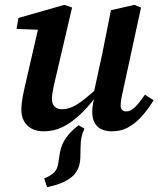

<svg xmlns="http://www.w3.org/2000/svg" viewBox="-20 -527 658 791"><path d="M174 244 162 208Q187 198 201.5 185Q216 172 220 146L226 107Q230 83 238.5 64.5Q247 46 262.5 27.5Q278 9 304 -11L328 3Q320 19 316 37.5Q312 56 312 78L311 121Q310 174 275 202.5Q240 231 174 244ZM160 14Q131 14 110.5 3Q90 -8 79 -28Q68 -48 68 -74Q68 -99 73.5 -128Q79 -157 85 -182L143 -434L170 -403L48 -408L56 -453L245 -507L277 -496L208 -201Q204 -185 201 -170.5Q198 -156 196 -143.5Q194 -131 194 -119Q194 -99 205 -88Q216 -77 235 -77Q257 -77 279 -87Q301 -97 328 -118.5Q355 -140 391 -173L397 -125H373Q339 -82 305.5 -51Q272 -20 236.5 -3Q201 14 160 14ZM441 14Q402 14 381 -6.5Q360 -27 360 -67Q360 -81 362.5 -95.5Q365 -110 369 -129H363L402 -309Q411 -353 419.5 -397Q428 -441 437 -485L534 -507L561 -496L488 -159Q483 -139 480 -121Q477 -103 477 -92Q477 -81 483 -74.5Q489 -68 500 -68Q517 -68 534 -83.5Q551 -99 577 -137L613 -114Q592 -80 567 -51Q542 -22 511 -4Q480 14 441 14Z"/></svg>

Font: Source Serif 4 SemiBold
Style: Italic
Weight: 600
Italic angle: -12°
Designer: Frank Grießhammer
Foundry: Adobe Systems Incorporated
Version: Version 4.004;hotconv 1.0.116;makeotfexe 2.5.65601